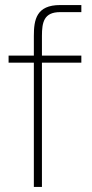

<svg xmlns="http://www.w3.org/2000/svg" viewBox="-20 -740 366 760"><path d="M114 -598V-520H14V-492H114V0H146V-492H302V-520H146V-598C146 -652 154 -692 218 -692H302V-720H218C124 -720 114 -662 114 -598Z"/></svg>

Font: Aspekta 100
Style: Regular
Weight: 100
Designer: Ivo Dolenc
Version: Version 2.000